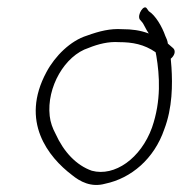

<svg xmlns="http://www.w3.org/2000/svg" viewBox="-20 -548 505 533"><path d="M109 -348C35 -211 114 -112 180 -62C202 -44 233 -27 272 -38C344 -53 408 -107 436 -189C459 -249 459 -314 456 -361L454 -385C464 -393 469 -406 461 -414L446 -427C445 -435 442 -442 439 -448C430 -474 412 -505 393 -517L388 -524C380 -538 360 -507 368 -494L374 -487C379 -482 385 -466 393 -455C369 -464 346 -467 319 -467C286 -469 257 -462 221 -449C176 -435 133 -393 109 -348ZM118 -226C109 -306 160 -394 226 -415C253 -426 282 -433 310 -431C348 -431 380 -425 412 -403L414 -393C423 -339 428 -269 402 -194C371 -108 298 -57 235 -74C192 -89 157 -126 134 -177C126 -192 120 -208 118 -226Z"/></svg>

Font: Stray Cat
Style: SuCnObl
Weight: 400
Version: Version 1.0